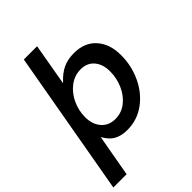

<svg xmlns="http://www.w3.org/2000/svg" viewBox="-295 -883 1207 1207"><g transform="rotate(-45 309.0 -279.5)"><path d="M-21 204 150 -763H268L219 -483Q263 -531 305 -550Q347 -569 401 -569Q495 -569 548.5 -509.5Q602 -450 602 -350Q602 -256 563 -173Q524 -90 454.5 -39.5Q385 11 298 11Q245 11 209.5 -8.5Q174 -28 147 -76L97 204ZM481 -327Q481 -390 448.5 -428.5Q416 -467 359 -467Q304 -467 260 -433.5Q216 -400 191 -346.5Q166 -293 166 -234Q166 -170 200.5 -130.5Q235 -91 293 -91Q348 -91 391 -125Q434 -159 457.5 -213.5Q481 -268 481 -327Z"/></g></svg>

Font: Open Sauce One SemiBold Italic
Style: Regular
Weight: 600
Italic angle: -10°
Designer: Alfredo Marco Pradil
Foundry: Creative Sauce Fz LLC
Version: Version 1.477